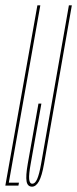

<svg xmlns="http://www.w3.org/2000/svg" viewBox="-54 -695 289 719"><path d="M-34 0 86 -675H97L-21 -11H17L15 0ZM66 4Q49 4 45.5 -16Q42 -36 50 -82L90 -307H101L61 -82Q53.5 -41 55.2 -24Q57 -7 67 -7Q77.5 -7 85.2 -24.5Q93 -42 100 -82L204 -675H215L111 -82Q103 -36 91.8 -16Q80.5 4 66 4Z"/></svg>

Font: Anybody UltraCondensed Thin
Style: Italic
Weight: 100
Width: 1
Italic angle: -10°
Designer: Tyler Finck
Foundry: Etcetera Type Company
Version: Version 1.010; ttfautohint (v1.8.3) -l 8 -r 50 -G 200 -x 14 